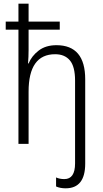

<svg xmlns="http://www.w3.org/2000/svg" viewBox="-20 -780 556 1041"><path d="M336 241Q442 241 442 107V-350Q442 -535 286 -535Q228 -535 190 -506Q152 -477 135 -436H132Q135 -472 135 -509V-619H304V-663H135V-760H80V-663H11V-619H80V0H135V-283Q135 -486 279 -486Q331 -486 359 -452.5Q387 -419 387 -343V106Q387 191 329 191Q303 191 284 182V231Q306 241 336 241Z"/></svg>

Font: Noto Sans UI SemiCondensed Light
Style: Regular
Weight: 300
Width: 4
Designer: Monotype Design Team
Foundry: Monotype Imaging Inc.
Version: Version 1.901